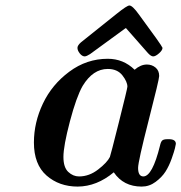

<svg xmlns="http://www.w3.org/2000/svg" viewBox="-20 -671 663 702"><path d="M104 -149.9Q104 -223.1 137 -292.5Q169.9 -361.8 233.4 -408.9Q296.9 -456.1 374 -456.1Q431.2 -456.1 472.2 -416Q494.1 -435.1 517.1 -435.1Q535.2 -435.1 548.6 -424.1Q562 -413.1 562 -393.1Q562 -380.9 523.4 -230.5Q484.9 -80.1 484.9 -57.1Q484.9 -26.4 503.9 -25.9Q537.1 -25.9 564.9 -138.2Q567.9 -152.3 573 -157.2Q578.1 -162.1 592.8 -162.1H597.2Q623 -162.1 623 -145Q622.1 -139.2 619.6 -128.7Q617.2 -118.2 607.7 -91.1Q598.1 -64 585 -43.5Q571.8 -22.9 548.8 -5.9Q525.9 11.2 498 11.2Q431.2 11.2 396 -41Q334 10.7 264.2 11.2Q196.3 11.2 150.1 -29.3Q104 -69.8 104 -149.9ZM211.9 -97.2Q211.9 -59.1 229.5 -42.5Q247.1 -25.9 269 -25.9Q306.2 -25.9 339.1 -51.5Q372.1 -77.1 381.8 -97.2Q383.8 -101.1 414.8 -224.6Q445.8 -348.1 445.8 -354Q445.8 -372.1 427.5 -395.5Q409.2 -418.9 374 -418.9Q319.8 -418.9 282.2 -356.9Q259.3 -316.9 235.6 -227.1Q211.9 -137.2 211.9 -97.2ZM263.2 -496.1Q263.2 -504.9 275.9 -516.1Q281.7 -521 407.2 -621.1Q444.3 -650.9 453.1 -650.9Q464.4 -650.9 487.8 -618.2Q571.8 -504.4 574.2 -496.1Q574.2 -487.3 561.5 -476.1Q548.8 -464.8 540 -464.8Q532.2 -464.8 521 -476.8Q509.8 -488.8 440.9 -567.9H439Q418.9 -552.7 309.1 -473.1Q296.9 -465.3 290 -464.8Q280.3 -464.8 271.7 -475.6Q263.2 -486.3 263.2 -496.1Z"/></svg>

Font: CMU Serif
Style: BoldItalic
Weight: 700
Italic angle: -14.04°
Version: Version 0.7.0